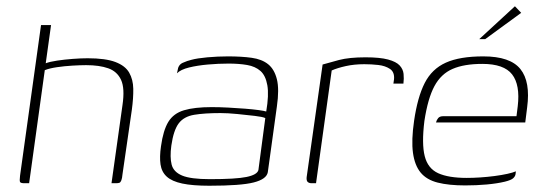

<svg xmlns="http://www.w3.org/2000/svg" viewBox="-20 -585 1735 613"><path d="M58 0Q46 0 44 -4Q42 -8 44 -24L111 -505H143L126 -383Q139 -388 162.5 -391.5Q186 -395 212.5 -397Q239 -399 260 -399Q317 -399 348.5 -387Q380 -375 392.5 -353Q405 -331 405.5 -301.5Q406 -272 401 -235L371 -28Q370 -16 367.5 -9.5Q365 -3 361.5 -1.5Q358 0 349 0H336L371 -249Q379 -303 366.5 -330Q354 -357 325.5 -367Q297 -377 255 -377Q237 -377 211.5 -375.5Q186 -374 162 -370.5Q138 -367 123 -361L73 0Z M648 8Q595 8 562 1Q529 -6 512.5 -21Q496 -36 492.5 -60Q489 -84 494 -118Q501 -169 517.5 -196Q534 -223 567.5 -233Q601 -243 656 -243Q681 -243 709 -241.5Q737 -240 762.5 -238Q788 -236 806 -233.5Q824 -231 830 -229Q839 -282 833.5 -313Q828 -344 811.5 -358.5Q795 -373 769 -377.5Q743 -382 710 -382Q677 -382 643.5 -379Q610 -376 583.5 -369.5Q557 -363 545 -351L547 -360Q549 -378 563.5 -384.5Q578 -391 591 -394Q609 -399 642 -402Q675 -405 708 -405Q751 -405 783.5 -400.5Q816 -396 836 -380Q856 -364 864 -332Q872 -300 864 -245L835 -35Q831 -13 790 -2.5Q749 8 648 8ZM650 -13Q733 -13 767 -20Q801 -27 805 -42L827 -208Q819 -212 793.5 -215Q768 -218 737.5 -221Q707 -224 684 -224Q633 -224 600 -218.5Q567 -213 550.5 -191Q534 -169 527 -120Q522 -83 528 -59.5Q534 -36 561.5 -24.5Q589 -13 650 -13Z M989 0H975Q967 0 962.5 -4Q958 -8 959 -19L1010 -379Q1030 -385 1062.5 -393.5Q1095 -402 1147 -402Q1193 -402 1219 -395Q1245 -388 1256 -376Q1267 -364 1268.5 -349Q1270 -334 1268 -318H1236L1238 -332Q1240 -355 1225 -365Q1210 -375 1188 -377.5Q1166 -380 1143 -380Q1111 -380 1084 -374Q1057 -368 1039 -360Z M1465 7Q1413 7 1377.5 -2Q1342 -11 1323 -34Q1304 -57 1298.5 -97Q1293 -137 1302 -199Q1313 -275 1336 -320Q1359 -365 1403.5 -385Q1448 -405 1523 -405Q1609 -405 1641.5 -364.5Q1674 -324 1663 -242L1657 -194H1372Q1374 -202 1379 -208Q1384 -214 1395 -214H1629L1633 -246Q1641 -314 1615 -347.5Q1589 -381 1520 -381Q1462 -381 1425 -365Q1388 -349 1367 -310Q1346 -271 1335 -199Q1326 -126 1336 -86.5Q1346 -47 1379 -32Q1412 -17 1470 -17Q1490 -17 1513 -18.5Q1536 -20 1559 -23Q1582 -26 1600 -30Q1618 -34 1627 -38L1626 -29Q1625 -22 1618.5 -16Q1612 -10 1592 -5Q1567 1 1534 4Q1501 7 1465 7ZM1510 -460 1624 -565 1644 -544 1529 -460Z"/></svg>

Font: Genos Thin ExtraLight
Style: Italic
Weight: 250
Italic angle: -8°
Version: Version 1.010